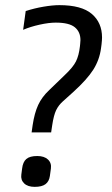

<svg xmlns="http://www.w3.org/2000/svg" viewBox="-20 -715 435 747"><path d="M377 -569Q377 -560 375 -542L373 -527Q367 -482 343 -444Q319 -406 265 -357L225 -321Q208 -306 198.5 -286.5Q189 -267 183 -227L179 -200H103L107 -228Q114 -275 128.5 -306.5Q143 -338 172 -365L231 -422Q264 -453 275.5 -476Q287 -499 291 -535L292 -545L293 -559Q293 -591 271 -609Q249 -627 197 -627Q170 -627 134 -619Q98 -611 70 -599L80 -672Q114 -683 149.5 -689Q185 -695 211 -695Q297 -695 337 -661Q377 -627 377 -569ZM178 -59 174 -30Q171 -9 157 1.5Q143 12 115 12Q88 12 74 -1.5Q60 -15 63 -36L66 -59Q69 -85 82.5 -96.5Q96 -108 125 -108Q152 -108 166.5 -94.5Q181 -81 178 -59Z"/></svg>

Font: Ropa Sans
Style: Italic
Weight: 400
Version: Version 1.100